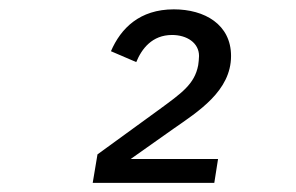

<svg xmlns="http://www.w3.org/2000/svg" viewBox="-20 -724 640 415"><path d="M451.3 -380.3H262.4L354.4 -445.3C408.4 -483 479.4 -527.3 479.4 -603C479.4 -671.2 422.2 -703.8 355.8 -703.8C281.6 -703.8 241.1 -662.6 219.8 -613.3L274.5 -589.8C286.2 -618.3 308.6 -648.4 351.9 -648.4C383.9 -648.4 410.2 -631.4 410.2 -603C410.2 -596.9 409.1 -588.4 408.4 -583.1C400.6 -541.9 372.5 -522.7 322.1 -485.8L190.7 -390.3L180.4 -328.8H443.2Z"/></svg>

Font: Margiela Mono Italic Text It
Style: Regular
Weight: 400
Designer: Mike Abbink, Paul van der Laan, Pieter van Rosmalen
Foundry: Bold Monday
Version: Version 2.003 2021